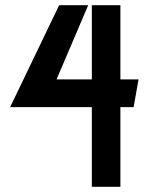

<svg xmlns="http://www.w3.org/2000/svg" viewBox="-20 -720 582 740"><path d="M334 0H444V-307H495L514 -414H444V-700H334V-414H198L320 -700H208L19 -307H334Z"/></svg>

Font: Advent Pro
Style: Regular
Weight: 400
Designer: VivaRado, Andreas Kalpakidis
Foundry: VivaRado, Andreas Kalpakidis
Version: Version 3.000